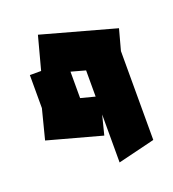

<svg xmlns="http://www.w3.org/2000/svg" viewBox="-109 -615 663 737"><g transform="rotate(-20 222.0 -247.0)"><path d="M235 -80 15 -140 46 -261V-396H92L128 -531L429 -448L406 -363V0L255 37V-159ZM197 -247 255 -232V-339L197 -355Z"/></g></svg>

Font: Blaka Ink
Style: Regular
Weight: 400
Designer: Mohamed Gaber
Foundry: Kief Type Foundry
Version: Version 1.003; ttfautohint (v1.8.4.7-5d5b)